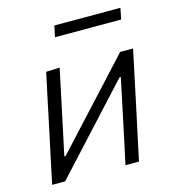

<svg xmlns="http://www.w3.org/2000/svg" viewBox="-104 -773 778 859"><g transform="rotate(-15 285.5 -343.0)"><path d="M32 0Q43.5 -56 54.5 -107.5Q65.5 -158.5 78.5 -219.5L89 -269Q102.5 -334 113.8 -387Q125 -440 137 -495.5L200 -498Q188.5 -444.5 178 -393.5Q167 -342 154 -280.5L117.5 -109H123.5L282 -281Q330 -333 380 -387.2Q430 -441.5 479.5 -495.5H539.5Q527.5 -439.5 516.5 -387Q505.5 -334.5 491.5 -269L481 -219.5Q468 -159 457 -107.5Q446 -55.5 434 0H371.5Q383 -54.5 394 -104.5Q404.5 -154.5 417 -213L453.5 -386.5H447.5L292.5 -218Q193 -110.5 92 0ZM215 -634.5 226 -686H532L521.5 -634.5Z"/></g></svg>

Font: Heraclito Light
Style: Italic
Weight: 300
Italic angle: -12°
Designer: Kostas Bartsokas (font) & Cristiano Sobral (main changes)
Foundry: Kostas Bartsokas (font) & Cristiano Sobral (main changes)
Version: Version 1.00;July 8, 2020;FontCreator 13.0.0.2655 64-bit